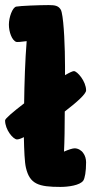

<svg xmlns="http://www.w3.org/2000/svg" viewBox="-20 -726 359 756"><path d="M274 -142C266 -142 250 -137 232 -129C234 -167 235 -225 235 -287C282 -323 319 -356 319 -370C319 -406 284 -446 271 -446C266 -446 253 -440 236 -430V-465C236 -536 232 -639 223 -677C222 -683 220 -687 218 -690C209 -703 197 -706 172 -706C134 -706 59 -703 44 -700C29 -697 15 -658 15 -629C15 -600 27 -567 44 -561C48 -560 64 -561 85 -564C79 -491 76 -398 75 -319C32 -286 0 -259 0 -252C0 -215 32 -177 47 -177C53 -177 62 -180 74 -186C75 -134 77 -87 82 -66C97 -1 132 10 218 10C248 10 295 4 308 -15C314 -24 319 -50 319 -87C319 -100 315 -114 308 -123C301 -134 287 -142 274 -142Z"/></svg>

Font: Manosque
Style: Regular
Weight: 400
Designer: Ariel Martín Pérez
Foundry: Ariel Martín Pérez
Version: Version 1.005;hotconv 1.0.109;makeotfexe 2.5.65596